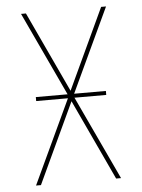

<svg xmlns="http://www.w3.org/2000/svg" viewBox="-53 -777 605 819"><g transform="rotate(-5 250.0 -367.5)"><path d="M68 0 236 -359H100V-376H236L68 -735H89L250 -390L411 -735H432L264 -376H400V-359H264L432 0H411L250 -345L89 0Z"/></g></svg>

Font: Iosevka Thin
Style: Regular
Weight: 100
Monospace: yes
Designer: Belleve Invis
Foundry: Belleve Invis
Version: Version 32.5.0; ttfautohint (v1.8.4)